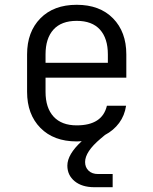

<svg xmlns="http://www.w3.org/2000/svg" viewBox="-20 -580 640 801"><path d="M374 201Q322 201 291.5 176Q261 151 261 111Q261 64 321 9Q310 10 300 10Q204 10 148.5 -46.5Q93 -103 93 -197V-353Q93 -447 148.5 -503.5Q204 -560 300 -560Q396 -560 451.5 -503.5Q507 -447 507 -353V-256H170V-197Q170 -130 203.5 -93.5Q237 -57 300 -57Q407 -57 426 -139H506Q500 -98 477 -67Q454 -36 418 -17L399 -1Q335 53 335 96Q335 118 349.5 132Q364 146 389 146H450V201ZM170 -318H430V-353Q430 -420 397 -456.5Q364 -493 300 -493Q236 -493 203 -456.5Q170 -420 170 -353Z"/></svg>

Font: JetBrains Mono NL Light
Style: Regular
Weight: 300
Monospace: yes
Designer: Philipp Nurullin, Konstantin Bulenkov
Foundry: JetBrains
Version: Version 2.305; ttfautohint (v1.8.4.7-5d5b)